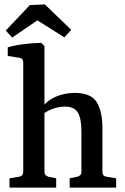

<svg xmlns="http://www.w3.org/2000/svg" viewBox="-20 -848 564 868"><path d="M23 0V-42L66 -49Q85 -52 85 -71V-566Q85 -585 66 -587L15 -595V-634Q49 -644 91 -649Q133 -654 167 -654L181 -640V-71Q181 -54 199 -49L234 -42V0ZM295 0V-42L329 -49Q337 -51 342.5 -56Q348 -61 348 -71V-255Q348 -312 332 -339Q316 -366 273 -366Q243 -366 213 -354Q183 -342 158 -318L160 -351Q191 -393 231.5 -410.5Q272 -428 318 -428Q391 -428 417 -386.5Q443 -345 443 -269V-71Q443 -52 462 -49L505 -42V0ZM6 -710 115 -825 183 -828 302 -713 271 -679 149 -756 35 -678Z"/></svg>

Font: Yrsa Medium
Style: Regular
Weight: 500
Designer: Anna Giedrys (Yrsa+Rasa design), David Brezina (Yrsa art-direction, Rasa art-direction, design)
Foundry: Rosetta Type Foundry
Version: Version 2.004